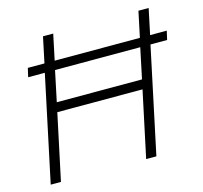

<svg xmlns="http://www.w3.org/2000/svg" viewBox="-102 -812 976 925"><g transform="rotate(-15 386.0 -350.0)"><path d="M40 0 152 -528H69L79 -572H162L189 -700H240L213 -572H638L665 -700H716L689 -572H772L762 -528H679L567 0H516L586 -329H161L91 0ZM171 -376H596L628 -528H203Z"/></g></svg>

Font: Red Hat Text
Style: Italic
Weight: 300
Italic angle: -12°
Designer: Pentagram, MCKL
Foundry: Pentagram, MCKL
Version: Version 1.023